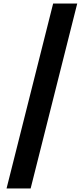

<svg xmlns="http://www.w3.org/2000/svg" viewBox="-20 -886 472 1084"><path d="M17 178H153L416 -866H280Z"/></svg>

Font: Noto Sans Malayalam UI ExtraCondensed ExtraBold
Style: Regular
Weight: 800
Width: 2
Designer: Jelle Bosma - Monotype Design Team
Foundry: Monotype Imaging Inc.
Version: Version 2.104